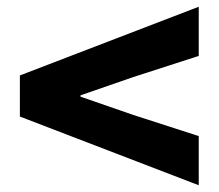

<svg xmlns="http://www.w3.org/2000/svg" viewBox="-20 -665 649 570"><path d="M570 -115V-261L375 -324L219 -378V-382L375 -436L570 -499V-645L39 -441V-319Z"/></svg>

Font: Noto Sans TC Black
Style: Regular
Weight: 900
Designer: Ryoko NISHIZUKA 西塚涼子 (kana, bopomofo & ideographs); Paul D. Hunt (Latin, Greek & Cyrillic); Sandoll Communications 산돌커뮤니
Foundry: Adobe
Version: Version 2.004;hotconv 1.0.118;makeotfexe 2.5.65603